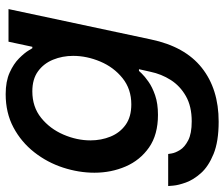

<svg xmlns="http://www.w3.org/2000/svg" viewBox="-77 -503 791 677"><g transform="rotate(-90 318.5 -164.5)"><path d="M228 211Q158 211 114 193Q70 175 46.5 148.5Q23 122 13.5 95.5Q4 69 2.5 51Q1 33 1 33H114Q114 33 116 45.5Q118 58 128 74.5Q138 91 162 103.5Q186 116 229 116Q282 116 318 95.5Q354 75 375 42Q396 9 404 -30L413 -70H407Q407 -70 397.5 -60Q388 -50 369 -36.5Q350 -23 321 -13Q292 -3 252 -3Q182 -3 137 -34.5Q92 -66 70 -117Q48 -168 48 -227Q48 -282 66 -337.5Q84 -393 120 -439Q156 -485 207.5 -512.5Q259 -540 325 -540Q370 -540 401 -526Q432 -512 451 -493Q470 -474 478.5 -460Q487 -446 487 -446H492L510 -530H625L518 -28Q493 92 418 151.5Q343 211 228 211ZM289 -97Q343 -97 381.5 -128Q420 -159 440 -206.5Q460 -254 460 -302Q460 -340 446.5 -373Q433 -406 405.5 -426Q378 -446 335 -446Q280 -446 241.5 -415Q203 -384 182.5 -336.5Q162 -289 162 -241Q162 -203 175.5 -170Q189 -137 217 -117Q245 -97 289 -97Z"/></g></svg>

Font: Be Vietnam Pro Medium
Style: Italic
Weight: 500
Italic angle: -12°
Designer: Lam Bao, Tony Le, Vietanh Nguyen
Foundry: Yellow Type Foundry
Version: Version 1.002; ttfautohint (v1.8.3)